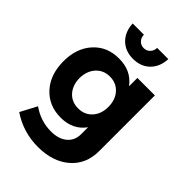

<svg xmlns="http://www.w3.org/2000/svg" viewBox="-272 -872 1189 1189"><g transform="rotate(45 322.5 -278.0)"><path d="M28 -288Q28 -402 92 -472.5Q156 -543 259 -543Q366 -544 425 -465V-538H578V-50Q578 64 499.5 132Q421 200 291 200Q162 200 57 129L114 21Q190 75 281 75Q347 75 386 42.5Q425 10 425 -45V-106Q369 -28 263 -28Q158 -28 93 -99.5Q28 -171 28 -288ZM166 -756H264Q265 -729 281.5 -712.5Q298 -696 322 -696Q346 -696 362.5 -712.5Q379 -729 380 -756H478Q475 -686 432.5 -644Q390 -602 322 -602Q254 -602 211.5 -644Q169 -686 166 -756ZM172 -284Q173 -222 207.5 -183.5Q242 -145 299 -145Q355 -145 390 -183.5Q425 -222 425 -284Q425 -346 390 -385Q355 -424 299 -424Q243 -424 208 -385Q173 -346 172 -284Z"/></g></svg>

Font: Trueno
Style: SBd
Weight: 600
Designer: Julieta Ulanovsky
Foundry: Julieta Ulanovsky
Version: Version 3.001b